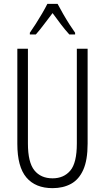

<svg xmlns="http://www.w3.org/2000/svg" viewBox="-20 -967 544 997"><path d="M435 -221Q435 -136 412.5 -85.5Q390 -35 349 -12.5Q308 10 253 10Q164 10 117 -45.5Q70 -101 70 -220V-714H125V-222Q125 -124 158.5 -82.5Q192 -41 253 -41Q311 -41 345 -81Q379 -121 379 -222V-714H435ZM279 -947Q291 -924 308 -894.5Q325 -865 342 -838.5Q359 -812 370 -797V-788H340Q319 -811 296.5 -840.5Q274 -870 253 -899Q232 -872 208.5 -840.5Q185 -809 166 -788H135V-797Q149 -817 166 -843.5Q183 -870 199 -897.5Q215 -925 226 -947Z"/></svg>

Font: Noto Sans Sinhala UI ExtraCondensed Light
Style: Regular
Weight: 300
Width: 2
Designer: Jelle Bosma - Monotype Design Team
Foundry: Monotype Imaging Inc.
Version: Version 2.006; ttfautohint (v1.8.4.7-5d5b)